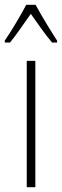

<svg xmlns="http://www.w3.org/2000/svg" viewBox="-42 -784 259 804"><path d="M107 -764H68C45 -720 2 -648 -22 -614V-606H0C26 -637 61 -690 87 -726C115 -687 148 -638 176 -606H197V-614C181 -638 132 -717 107 -764ZM106 0V-529H70V0Z"/></svg>

Font: Noto Sans Thai Looped ExtraCondensed ExtraLight
Style: Regular
Weight: 200
Width: 2
Designer: Sasikarn Vongin, Ben Mitchell
Foundry: The Fontpad Ltd
Version: Version 1.001